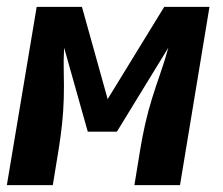

<svg xmlns="http://www.w3.org/2000/svg" viewBox="-29 -540 649 560"><path d="M-9 0 78 -520H210L285 -251L450 -520H582L496 0H363L380 -104Q386 -141 394.5 -178.5Q403 -216 414.5 -253Q426 -290 439 -327Q452 -364 462 -401L312 -156H227L158 -401Q156 -364 157 -327Q158 -290 157 -253Q156 -216 152 -178.5Q148 -141 142 -104L125 0Z"/></svg>

Font: Iosevka SS04 XBd Ex Obl
Style: Regular
Weight: 800
Width: 7
Italic angle: -9°
Monospace: yes
Designer: Belleve Invis
Foundry: Belleve Invis
Version: Version 19.0.0; ttfautohint (v1.8.4)